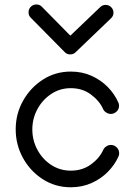

<svg xmlns="http://www.w3.org/2000/svg" viewBox="-20 -812 591 841"><path d="M48.8 -245.6Q48.8 -313.5 81.1 -370.8Q113.3 -428.2 168 -463.4Q222.7 -498.5 290 -498.5Q339.8 -498.5 380.9 -480Q421.9 -461.4 451.7 -431.2Q481.4 -400.9 497.6 -364.7Q501.5 -356.9 501.5 -349.1Q501.5 -334 490.7 -323.5Q480 -313 464.8 -313Q455.1 -313 445.3 -319.1Q435.5 -325.2 431.6 -334.5Q415 -371.1 377.9 -398.4Q340.8 -425.8 290 -425.8Q242.7 -425.8 204.6 -400.6Q166.5 -375.5 144 -334.2Q121.6 -293 121.6 -245.1Q121.6 -197.3 143.8 -156Q166 -114.7 204.3 -89.6Q242.7 -64.5 290 -64.5Q340.8 -64.5 378.2 -91.6Q415.5 -118.7 432.1 -155.3Q436 -164.6 445.8 -170.9Q455.6 -177.2 465.3 -177.2Q480.5 -177.2 491.2 -166.5Q502 -155.8 502 -140.6Q502 -132.3 498.5 -125.5Q482.4 -89.8 452.4 -59.3Q422.4 -28.8 381.1 -10.3Q339.8 8.3 290 8.3Q222.2 8.3 167.5 -26.9Q112.8 -62 80.8 -119.9Q48.8 -177.7 48.8 -245.6ZM263.2 -584 115.2 -733.9Q105 -743.2 105 -758.3Q105 -772.5 115 -782.5Q125 -792.5 139.2 -792.5Q154.3 -792.5 164.1 -781.7L288.1 -655.8L418.9 -780.8Q428.7 -790.5 442.9 -790.5Q457 -790.5 467 -780.5Q477.1 -770.5 477.1 -756.3Q477.1 -741.7 465.8 -731.4L311 -583Q301.8 -573.7 287.1 -573.7Q272.5 -573.7 263.2 -584Z"/></svg>

Font: Manjari
Style: Regular
Weight: 400
Designer: Santhosh Thottingal <santhosh.thottingal@gmail.com>
Foundry: SMC
Version: Version 2.000